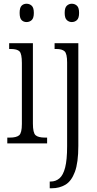

<svg xmlns="http://www.w3.org/2000/svg" viewBox="-20 -767 518 1027"><path d="M122 -649Q106 -649 95.5 -659.5Q85 -670 85 -698Q85 -726 95.5 -736.5Q106 -747 122 -747Q138 -747 149.5 -736.5Q161 -726 161 -698Q161 -670 149.5 -659.5Q138 -649 122 -649ZM19 0V-31H32Q68 -31 82.5 -43.5Q97 -56 97 -104V-430Q97 -479 84.5 -492Q72 -505 37 -505H29V-536H156V-106Q156 -57 170 -44Q184 -31 221 -31H232V0ZM364 -649Q349 -649 337.5 -659.5Q326 -670 326 -698Q326 -726 337.5 -736.5Q349 -747 364 -747Q380 -747 391.5 -736.5Q403 -726 403 -698Q403 -670 391.5 -659.5Q380 -649 364 -649ZM246 240V204H251Q278 204 298 187Q318 170 328.5 129Q339 88 339 15V-433Q339 -480 325.5 -492.5Q312 -505 281 -505H272V-536H399V13Q399 103 380.5 152.5Q362 202 330 221Q298 240 257 240Z"/></svg>

Font: Noto Serif Ethiopic ExtraCondensed Light
Style: Regular
Weight: 300
Width: 2
Designer: Monotype Design Team
Foundry: Monotype Imaging Inc.
Version: Version 2.102; ttfautohint (v1.8.4.7-5d5b)